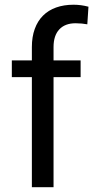

<svg xmlns="http://www.w3.org/2000/svg" viewBox="-20 -780 389 800"><path d="M112.8 0V-458.5H29.3V-528.3H112.8V-584Q112.8 -626.5 124.8 -659.4Q136.7 -692.4 159.2 -714.8Q181.6 -737.3 213.9 -748.8Q246.1 -760.3 286.6 -760.3Q317.9 -760.3 348.6 -752L343.8 -678.7Q333.5 -680.7 320.6 -681.9Q307.6 -683.1 294.9 -683.1Q251 -683.1 227.1 -657.5Q203.1 -631.8 203.1 -584V-528.3H315.9V-458.5H203.1V0Z"/></svg>

Font: Nahid FD
Style: FD
Weight: 400
Foundry: DejaVu fonts team - Redesigned by Saber Rastikerdar
Version: Version 0.3.0